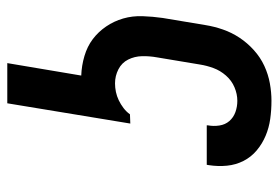

<svg xmlns="http://www.w3.org/2000/svg" viewBox="-142 -426 783 540"><g transform="rotate(90 250.0 -156.5)"><path d="M158 215 193 7Q165 6 138 -2Q111 -10 90.5 -25.5Q70 -41 55 -63Q40 -85 32.5 -111Q25 -137 26 -165.5Q27 -194 31 -222L51 -342Q55 -367 63.5 -391.5Q72 -416 86.5 -438Q101 -460 121.5 -478.5Q142 -497 166 -508Q190 -519 215 -523.5Q240 -528 264 -528Q290 -528 315 -524.5Q340 -521 362.5 -511.5Q385 -502 403.5 -486.5Q422 -471 433 -449.5Q444 -428 446.5 -403Q449 -378 445 -352L444 -346H333V-349Q336 -365 333.5 -381.5Q331 -398 321 -409.5Q311 -421 296 -426.5Q281 -432 264 -432Q245 -432 226 -424Q207 -416 193 -400Q179 -384 172 -365Q165 -346 162 -327L142 -207Q138 -185 138.5 -164Q139 -143 148 -125Q157 -107 175.5 -97.5Q194 -88 215 -88Q227 -88 239 -90.5Q251 -93 262.5 -98.5Q274 -104 284.5 -112Q295 -120 302 -130L328 -131L271 215Z"/></g></svg>

Font: Iosevka SS18
Style: Bold Italic
Weight: 700
Italic angle: -9°
Monospace: yes
Designer: Belleve Invis
Foundry: Belleve Invis
Version: Version 25.1.1; ttfautohint (v1.8.4)